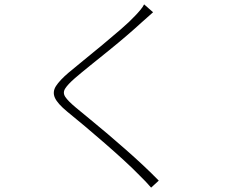

<svg xmlns="http://www.w3.org/2000/svg" viewBox="-20 -807 1040 878"><path d="M680 -751Q671 -743 653 -727Q635 -711 626 -703Q600 -679 560.5 -645Q521 -611 477 -575.5Q433 -540 392 -507Q351 -474 322 -449Q290 -421 278 -402Q266 -383 278.5 -364Q291 -345 327 -315Q358 -289 395.5 -258.5Q433 -228 473.5 -193.5Q514 -159 555 -123Q596 -87 634.5 -51Q673 -15 706 19L671 51Q648 24 617 -6Q588 -36 546.5 -74Q505 -112 459 -152Q413 -192 368.5 -229.5Q324 -267 288 -296Q243 -333 231 -360Q219 -387 236 -413.5Q253 -440 294 -475Q321 -498 362 -531Q403 -564 448 -601.5Q493 -639 533 -673.5Q573 -708 598 -735Q608 -745 621 -760.5Q634 -776 639 -787Z"/></svg>

Font: Noto Sans SC Thin ExtraLight
Style: Regular
Weight: 250
Version: Version 2.004-H2;hotconv 1.0.118;makeotfexe 2.5.65603